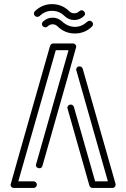

<svg xmlns="http://www.w3.org/2000/svg" viewBox="-20 -928 623 948"><path d="M145.5 0H48.3Q40.5 0 35.2 -6.3Q32.2 -11.2 32.2 -16.1Q32.2 -19 227.1 -701.2Q231.9 -713.4 242.7 -713.4H340.3Q347.7 -713.4 353.5 -706.5Q356.4 -702.1 356.4 -696.8Q356.4 -693.8 189.5 -108.9Q186 -97.2 174.3 -97.2Q171.9 -97.2 168.9 -98.1Q157.2 -102.1 157.2 -113.3Q157.2 -115.7 318.4 -680.2H255.4L70.3 -32.7H145.5Q152.3 -32.7 157.2 -27.8Q162.1 -22.9 162.1 -16.1Q162.1 -9.8 157.2 -4.9Q152.3 0 145.5 0ZM534.7 0H437.5Q426.3 0 421.4 -11.7Q312.5 -393.1 312.5 -395.5Q312.5 -399.4 315.4 -404.3Q320.3 -411.6 329.6 -411.6Q340.3 -411.6 344.7 -400.4L449.7 -32.7H512.7Q356 -581.5 356 -584Q356 -588.4 358.9 -592.8Q362.8 -600.1 372.1 -600.1Q383.8 -600.1 388.2 -589.4L550.3 -21L550.8 -16.1Q550.8 -11.2 547.9 -6.3Q542.5 0 534.7 0ZM346.7 -829.1Q319.3 -829.1 298.3 -849.1Q272.9 -874.5 236.8 -874.5Q202.1 -874.5 175.8 -849.1Q170.4 -844.7 164.1 -844.7Q157.2 -844.7 152.3 -849.6Q147.5 -854.5 147.5 -861.3Q147.5 -867.7 152.3 -872.6Q188.5 -907.7 236.8 -907.7Q286.1 -907.7 321.8 -872.6Q332.5 -862.3 346.7 -862.3Q360.8 -862.3 371.6 -872.6Q376.5 -877.4 383.3 -877.4Q389.6 -877 394.5 -872.1Q399.4 -867.2 399.9 -860.8Q399.9 -854.5 395 -849.1Q374 -829.1 346.7 -829.1ZM349.6 -762.7Q300.3 -762.7 264.6 -797.4Q253.9 -808.1 239.7 -808.1Q226.1 -808.1 214.8 -797.4Q210 -793 203.6 -793Q196.8 -793 191.9 -797.9Q187 -802.7 187 -809.6Q187 -815.9 191.9 -820.8Q212.4 -840.8 239.7 -840.8Q267.1 -840.8 288.1 -820.8Q316.4 -795.4 350.1 -795.4Q383.3 -795.4 411.1 -820.8Q416 -825.7 422.9 -825.7Q429.2 -825.2 434.1 -820.6Q439 -815.9 439.5 -809.6Q439.5 -802.7 434.6 -797.4Q399.9 -762.7 349.6 -762.7Z"/></svg>

Font: Neon Sans
Style: Regular
Weight: 400
Designer: GGBot
Version: 0.80